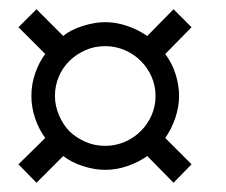

<svg xmlns="http://www.w3.org/2000/svg" viewBox="-20 -558 490 416"><path d="M395 -202 356 -162 299 -220Q281 -207 257 -198.5Q233 -190 208 -190Q185 -190 160 -198Q135 -206 117 -220L59 -162L20 -202L78 -259Q64 -278 56 -302Q48 -326 48 -350Q48 -376 56.5 -400Q65 -424 78 -441L20 -499L59 -538L117 -480Q132 -493 158.5 -501.5Q185 -510 208 -510Q231 -510 255 -502Q279 -494 299 -480L356 -538L395 -499L338 -441Q353 -421 360.5 -397Q368 -373 368 -350Q368 -327 360 -303Q352 -279 338 -259ZM317 -350Q317 -372 308.5 -391.5Q300 -411 285 -426Q270 -441 250 -449.5Q230 -458 208 -458Q185 -458 165.5 -449.5Q146 -441 131 -426.5Q116 -412 107.5 -392Q99 -372 99 -350Q99 -329 108 -308Q117 -287 131 -273Q146 -259 165.5 -250.5Q185 -242 208 -242Q230 -242 250 -250.5Q270 -259 285 -274Q300 -289 308.5 -308.5Q317 -328 317 -350Z"/></svg>

Font: Jura
Style: Regular
Weight: 400
Designer: Ed Merritt
Foundry: Ten by Twenty
Version: Version 1.007